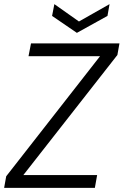

<svg xmlns="http://www.w3.org/2000/svg" viewBox="-27 -909 598 929"><path d="M541 -643 86 -62H443L432 0H-7L3 -56L457 -637H111L123 -699H551ZM503 -889 493 -832 345 -750 225 -832 236 -889 355 -805Z"/></svg>

Font: SVN-Poppins Light
Style: Italic
Weight: 300
Italic angle: -10°
Designer: Ninad Kale (Devanagari), Jonny Pinhorn (Latin)
Foundry: Indian Type Foundry
Version: Version 3.002 2017; ttfautohint (v1.8.3)